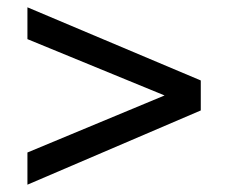

<svg xmlns="http://www.w3.org/2000/svg" viewBox="-20 -615 624 525"><path d="M529 -313 55 -110V-198L430 -354L55 -508V-595L529 -395Z"/></svg>

Font: Ekushey Amar Desh
Style: Regular
Weight: 400
Designer: Al Mamun Sumon
Foundry: Al Mamun Sumon
Version: Version 1.0